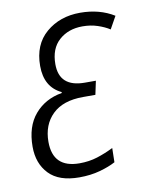

<svg xmlns="http://www.w3.org/2000/svg" viewBox="-68 -592 506 653"><g transform="rotate(-10 185.0 -265.5)"><path d="M154 10Q193 10 225.5 1Q258 -8 280 -20L281 -69Q253 -55 224.5 -46Q196 -37 163 -37Q71 -37 71 -127Q71 -186 107.5 -221.5Q144 -257 213 -257H256L266 -304H228Q140 -304 140 -383Q140 -437 172 -465.5Q204 -494 253 -494Q281 -494 305 -486Q329 -478 346 -467L370 -510Q320 -541 253 -541Q183 -541 135.5 -500.5Q88 -460 88 -386Q88 -313 145 -286L144 -283Q86 -273 50.5 -231.5Q15 -190 15 -120Q15 -62 49.5 -26Q84 10 154 10Z"/></g></svg>

Font: Noto Sans Display SemiCondensed Light
Style: Italic
Weight: 300
Width: 4
Italic angle: -12°
Designer: Monotype Design Team
Foundry: Monotype Imaging Inc.
Version: Version 1.900